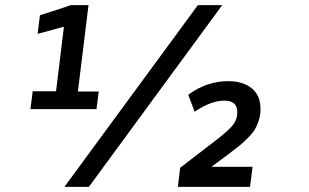

<svg xmlns="http://www.w3.org/2000/svg" viewBox="-20 -731 1207 751"><path d="M675.8 0 684.6 -74.7 830.6 -187Q877 -223.1 892.6 -244.1Q908.2 -265.1 908.2 -292Q908.2 -337.4 857.9 -337.4Q804.7 -337.4 741.2 -293.9L716.3 -360.4Q788.6 -413.6 873 -413.6Q930.2 -413.6 964.6 -385.7Q999 -357.9 999 -304.2Q999 -280.8 992.2 -259.8Q985.4 -238.8 975.8 -223.4Q966.3 -208 947.5 -189.5Q928.7 -170.9 914.3 -159.4Q899.9 -147.9 873.5 -127.9L807.1 -78.6H967.8L958 0ZM231.9 0 753.9 -710.9H849.1L327.6 0ZM99.1 -304.2 107.9 -374H199.2L230 -626.5L127 -598.6L136.2 -671.4Q142.1 -672.9 198.2 -691.2Q254.4 -709.5 256.8 -710.9H326.2L284.7 -373H366.2L357.4 -304.2Z"/></svg>

Font: Muli
Style: Semi-BoldItalic
Weight: 600
Italic angle: -7°
Designer: Vernon Adams
Foundry: newtypography
Version: Version 2.0; ttfautohint (v1.00rc1.2-2d82) -l 8 -r 50 -G 200